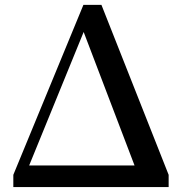

<svg xmlns="http://www.w3.org/2000/svg" viewBox="-20 -761 737 781"><path d="M98.6 -87.9H527.3L320.3 -630.9ZM392.6 -741.2 666 -49.8V0H34.2V-49.8L319.3 -741.2Z"/></svg>

Font: Bpmf Zihi Serif SemiBold
Style: SemiBold
Weight: 600
Foundry: But Ko
Version: Version 1.320